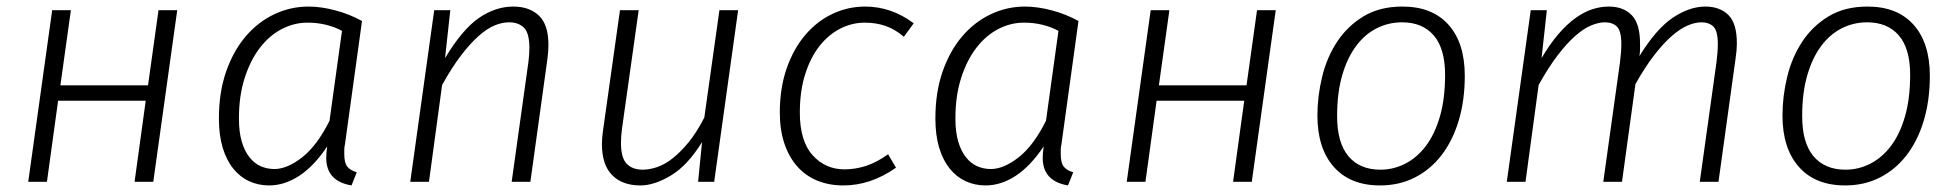

<svg xmlns="http://www.w3.org/2000/svg" viewBox="-20 -554 5962 585"><path d="M390 0 424 -247H157L123 0H66L139 -523H196L164 -294H431L463 -523H520L447 0Z M1051 11Q974 -2 974 -73Q974 -88 977 -108Q937 -48 892 -18.5Q847 11 800 11Q767 11 739 -2Q711 -15 690.5 -40.5Q670 -66 658.5 -104Q647 -142 647 -193Q647 -273 669 -336Q691 -399 728.5 -443Q766 -487 815.5 -510.5Q865 -534 920 -534Q958 -534 1001.5 -522.5Q1045 -511 1083 -490L1031 -114Q1029 -106 1029 -98V-84Q1029 -58 1038 -46.5Q1047 -35 1067 -29ZM816 -39Q855 -39 900.5 -74.5Q946 -110 984 -186L1022 -460Q975 -485 917 -485Q876 -485 838.5 -465.5Q801 -446 772 -408.5Q743 -371 725.5 -316.5Q708 -262 708 -193Q708 -152 716.5 -123Q725 -94 740 -75Q755 -56 774.5 -47.5Q794 -39 816 -39Z M1336 -377Q1389 -465 1439.5 -499.5Q1490 -534 1544 -534Q1593 -534 1622 -506.5Q1651 -479 1651 -417Q1651 -397 1648 -375L1596 0H1539L1590 -365Q1593 -389 1593 -408Q1593 -453 1576.5 -469.5Q1560 -486 1531 -486Q1510 -486 1487 -476.5Q1464 -467 1438.5 -444.5Q1413 -422 1385 -385.5Q1357 -349 1327 -295L1287 0H1230L1303 -523H1352Z M2119 -121Q2075 -50 2024.5 -19.5Q1974 11 1931 11Q1876 11 1845 -20.5Q1814 -52 1814 -115Q1814 -133 1817 -154L1869 -523H1926L1875 -161Q1872 -137 1872 -119Q1872 -73 1889.5 -55Q1907 -37 1938 -37Q1959 -37 1982.5 -45Q2006 -53 2030 -72Q2054 -91 2078.5 -121Q2103 -151 2126 -196L2172 -523H2229L2156 0H2107Z M2734 -442Q2707 -465 2678 -475Q2649 -485 2615 -485Q2576 -485 2540.5 -467Q2505 -449 2477.5 -414.5Q2450 -380 2433.5 -328.5Q2417 -277 2417 -211Q2417 -124 2456 -81Q2495 -38 2553 -38Q2586 -38 2618.5 -48.5Q2651 -59 2686 -84L2710 -43Q2633 11 2550 11Q2506 11 2470.5 -3.5Q2435 -18 2409.5 -46.5Q2384 -75 2370 -116.5Q2356 -158 2356 -211Q2356 -286 2377 -346Q2398 -406 2434 -448Q2470 -490 2517 -512Q2564 -534 2616 -534Q2696 -534 2764 -483Z M3234 11Q3157 -2 3157 -73Q3157 -88 3160 -108Q3120 -48 3075 -18.5Q3030 11 2983 11Q2950 11 2922 -2Q2894 -15 2873.5 -40.5Q2853 -66 2841.5 -104Q2830 -142 2830 -193Q2830 -273 2852 -336Q2874 -399 2911.5 -443Q2949 -487 2998.5 -510.5Q3048 -534 3103 -534Q3141 -534 3184.5 -522.5Q3228 -511 3266 -490L3214 -114Q3212 -106 3212 -98V-84Q3212 -58 3221 -46.5Q3230 -35 3250 -29ZM2999 -39Q3038 -39 3083.5 -74.5Q3129 -110 3167 -186L3205 -460Q3158 -485 3100 -485Q3059 -485 3021.5 -465.5Q2984 -446 2955 -408.5Q2926 -371 2908.5 -316.5Q2891 -262 2891 -193Q2891 -152 2899.5 -123Q2908 -94 2923 -75Q2938 -56 2957.5 -47.5Q2977 -39 2999 -39Z M3737 0 3771 -247H3504L3470 0H3413L3486 -523H3543L3511 -294H3778L3810 -523H3867L3794 0Z M3994 -202Q3994 -261 4008.5 -320.5Q4023 -380 4054.5 -427.5Q4086 -475 4135 -504.5Q4184 -534 4253 -534Q4344 -534 4393.5 -478.5Q4443 -423 4443 -323Q4443 -248 4424.5 -186.5Q4406 -125 4372 -81Q4338 -37 4290.5 -13Q4243 11 4185 11Q4094 11 4044 -45.5Q3994 -102 3994 -202ZM4252 -486Q4211 -486 4175 -468Q4139 -450 4112 -414Q4085 -378 4069.5 -324.5Q4054 -271 4054 -200Q4054 -119 4088.5 -78Q4123 -37 4186 -37Q4226 -37 4262 -55.5Q4298 -74 4325 -110Q4352 -146 4367.5 -200Q4383 -254 4383 -326Q4383 -406 4348.5 -446Q4314 -486 4252 -486Z M4677 -377Q4703 -421 4729 -451Q4755 -481 4781 -499.5Q4807 -518 4832 -526Q4857 -534 4882 -534Q4926 -534 4951.5 -508Q4977 -482 4977 -421V-403Q4977 -394 4975 -383Q5027 -467 5077.5 -500.5Q5128 -534 5176 -534Q5220 -534 5246 -508.5Q5272 -483 5272 -422Q5272 -412 5271 -400Q5270 -388 5268 -375L5216 0H5159L5210 -365Q5212 -382 5213 -395Q5214 -408 5214 -419Q5214 -460 5200.5 -473Q5187 -486 5164 -486Q5145 -486 5122.5 -476.5Q5100 -467 5074.5 -445Q5049 -423 5021 -387Q4993 -351 4963 -298L4922 0H4865L4916 -365Q4918 -382 4919 -395Q4920 -408 4920 -419Q4920 -460 4906.5 -473Q4893 -486 4870 -486Q4851 -486 4828 -476.5Q4805 -467 4779.5 -444.5Q4754 -422 4726 -385.5Q4698 -349 4668 -295L4628 0H4571L4644 -523H4693Z M5411 -202Q5411 -261 5425.5 -320.5Q5440 -380 5471.5 -427.5Q5503 -475 5552 -504.5Q5601 -534 5670 -534Q5761 -534 5810.5 -478.5Q5860 -423 5860 -323Q5860 -248 5841.5 -186.5Q5823 -125 5789 -81Q5755 -37 5707.5 -13Q5660 11 5602 11Q5511 11 5461 -45.5Q5411 -102 5411 -202ZM5669 -486Q5628 -486 5592 -468Q5556 -450 5529 -414Q5502 -378 5486.5 -324.5Q5471 -271 5471 -200Q5471 -119 5505.5 -78Q5540 -37 5603 -37Q5643 -37 5679 -55.5Q5715 -74 5742 -110Q5769 -146 5784.5 -200Q5800 -254 5800 -326Q5800 -406 5765.5 -446Q5731 -486 5669 -486Z"/></svg>

Font: Glekhifnjqigglhiwekvrgaqftz
Style: Regular
Weight: 300
Italic angle: -8°
Designer: Carrois Corporate & Edenspiekermann
Foundry: Carrois Corporate GbR & Edenspiekermann AG
Version: Version 2.001